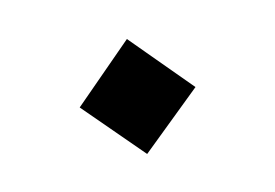

<svg xmlns="http://www.w3.org/2000/svg" viewBox="-33 -697 325 227"><g transform="rotate(-10 129.5 -583.0)"><path d="M129 -652 199 -582 129 -514 60 -582Z"/></g></svg>

Font: Tiro Devanagari Marathi
Style: Regular
Weight: 400
Designer: Devanagari: John Hudson & Fiona Ross. Latin: John Hudson.
Foundry: Tiro Typeworks Ltd.
Version: Version 1.52